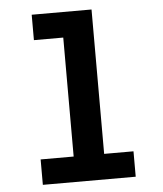

<svg xmlns="http://www.w3.org/2000/svg" viewBox="-53 -781 705 828"><g transform="rotate(-5 300.0 -367.5)"><path d="M99 0V-110H242V-625H115V-735H374V-110H501V0Z"/></g></svg>

Font: Iosevka Slab XBdEx
Style: Regular
Weight: 800
Width: 7
Monospace: yes
Designer: Belleve Invis
Foundry: Belleve Invis
Version: Version 11.1.0; ttfautohint (v1.8.3)